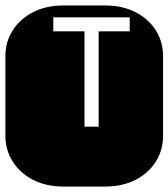

<svg xmlns="http://www.w3.org/2000/svg" viewBox="-22 -689 622 709"><path d="M213.9 0Q147.9 0 99.6 -25.1Q51.3 -50.3 24.7 -92.8Q-2 -135.3 -2 -186V-482.9Q-2 -534.2 24.7 -576.4Q51.3 -618.7 99.6 -643.8Q147.9 -668.9 213.9 -668.9H364.3Q430.2 -668.9 478.8 -643.8Q527.3 -618.7 553.7 -576.4Q580.1 -534.2 580.1 -482.9V-186Q580.1 -135.3 553.7 -92.8Q527.3 -50.3 478.8 -25.1Q430.2 0 364.3 0ZM290 -221.2H342.3V-573.2H457V-625H174.8V-573.2H290Z"/></svg>

Font: Monofett
Style: Regular
Weight: 400
Designer: Vernon Adams
Foundry: Vernon Adams
Version: Version 1.100; ttfautohint (v1.8.4.7-5d5b);gftools[0.9.28]